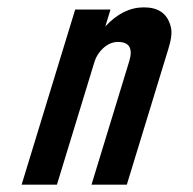

<svg xmlns="http://www.w3.org/2000/svg" viewBox="-20 -502 525 522"><path d="M443.2 -433C433.9 -465.7 409.9 -482 371.2 -482C333.2 -482 298.2 -464.7 266.3 -430L280.4 -476H184.4L38.8 0H134.8L237.2 -335C244.7 -359.5 269.9 -388 300.5 -388C331.8 -388 342.1 -370.3 331.2 -335L228.8 0H324.8L438 -370C443.4 -387.8 450.2 -413.8 443.2 -433Z"/></svg>

Font: Din Kursivschrift
Style: Eng
Weight: 400
Version: Version 1.089